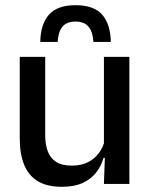

<svg xmlns="http://www.w3.org/2000/svg" viewBox="-20 -708 580 739"><path d="M154 -489V-187Q154 -152 163.8 -125.8Q173.5 -99.5 196 -85Q218.5 -70.5 256.5 -70.5Q292.5 -70.5 318.2 -83.5Q344 -96.5 360.5 -118.8Q377 -141 383.5 -168.5L399.5 -100.5H378.5Q370 -70 350.5 -44.5Q331 -19 298.5 -4Q266 11 218 11Q161 11 125.2 -10.8Q89.5 -32.5 72.8 -74.2Q56 -116 56 -176V-489ZM478 -489V0H380L384 -114.5L380 -120.5V-489ZM270.5 -688Q342 -688 373.8 -651Q405.5 -614 406.5 -546.5H339.5Q337.5 -585 321 -605Q304.5 -625 270.5 -625Q236.5 -625 220.2 -605Q204 -585 202 -546.5H135Q136 -614 168 -651Q200 -688 270.5 -688Z"/></svg>

Font: Anek Latin Medium Medium
Style: Regular
Weight: 500
Version: Version 1.003